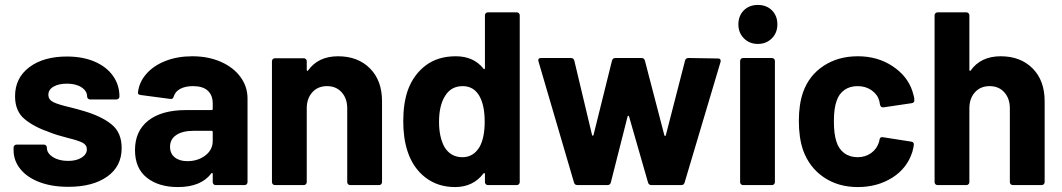

<svg xmlns="http://www.w3.org/2000/svg" viewBox="-20 -750 4302 778"><path d="M35 -142V-152Q35 -157 38.5 -160.5Q42 -164 47 -164H158Q163 -164 166.5 -160.5Q170 -157 170 -152V-151Q170 -129 194.5 -113.5Q219 -98 256 -98Q290 -98 311 -111.5Q332 -125 332 -145Q332 -163 314 -172Q296 -181 255 -191Q208 -203 181 -214Q117 -236 79 -268Q41 -300 41 -360Q41 -434 98.5 -477.5Q156 -521 251 -521Q315 -521 363 -500.5Q411 -480 437.5 -443Q464 -406 464 -359Q464 -354 460.5 -350.5Q457 -347 452 -347H345Q340 -347 336.5 -350.5Q333 -354 333 -359Q333 -381 310.5 -396Q288 -411 251 -411Q218 -411 197 -399Q176 -387 176 -366Q176 -346 196.5 -336Q217 -326 265 -315Q276 -312 290 -308.5Q304 -305 320 -300Q391 -279 432 -246Q473 -213 473 -150Q473 -76 414.5 -34.5Q356 7 257 7Q190 7 140 -12Q90 -31 62.5 -65Q35 -99 35 -142Z M983 -351V-12Q983 -7 979.5 -3.5Q976 0 971 0H854Q849 0 845.5 -3.5Q842 -7 842 -12V-45Q842 -48 840 -49Q838 -50 836 -47Q794 8 701 8Q623 8 575 -30Q527 -68 527 -142Q527 -219 581 -261.5Q635 -304 735 -304H837Q842 -304 842 -309V-331Q842 -364 822 -382.5Q802 -401 762 -401Q731 -401 710.5 -390Q690 -379 684 -359Q681 -348 671 -349L550 -365Q538 -367 539 -374Q543 -416 572.5 -450Q602 -484 650.5 -503Q699 -522 759 -522Q824 -522 875 -499.5Q926 -477 954.5 -438Q983 -399 983 -351ZM842 -179V-215Q842 -220 837 -220H765Q720 -220 694.5 -203Q669 -186 669 -155Q669 -128 688 -112.5Q707 -97 739 -97Q782 -97 812 -120Q842 -143 842 -179Z M1528 -340V-12Q1528 -7 1524.5 -3.5Q1521 0 1516 0H1399Q1394 0 1390.5 -3.5Q1387 -7 1387 -12V-311Q1387 -351 1364.5 -376Q1342 -401 1305 -401Q1268 -401 1245.5 -376Q1223 -351 1223 -311V-12Q1223 -7 1219.5 -3.5Q1216 0 1211 0H1094Q1089 0 1085.5 -3.5Q1082 -7 1082 -12V-502Q1082 -507 1085.5 -510.5Q1089 -514 1094 -514H1211Q1216 -514 1219.5 -510.5Q1223 -507 1223 -502V-467Q1223 -464 1225 -463Q1227 -462 1228 -464Q1269 -522 1350 -522Q1430 -522 1479 -473Q1528 -424 1528 -340Z M1957 -700H2074Q2079 -700 2082.5 -696.5Q2086 -693 2086 -688V-12Q2086 -7 2082.5 -3.5Q2079 0 2074 0H1957Q1952 0 1948.5 -3.5Q1945 -7 1945 -12V-45Q1945 -48 1943 -48.5Q1941 -49 1939 -47Q1897 8 1824 8Q1754 8 1703.5 -31Q1653 -70 1631 -138Q1614 -190 1614 -259Q1614 -330 1632 -383Q1655 -447 1704.5 -484.5Q1754 -522 1827 -522Q1899 -522 1939 -472Q1941 -469 1943 -470Q1945 -471 1945 -474V-688Q1945 -693 1948.5 -696.5Q1952 -700 1957 -700ZM1944 -257Q1944 -324 1922 -362Q1899 -401 1855 -401Q1808 -401 1784 -362Q1759 -323 1759 -256Q1759 -196 1780 -156Q1805 -113 1854 -113Q1899 -113 1924 -156Q1944 -193 1944 -257Z M2306 -10 2162 -501 2161 -505Q2161 -515 2172 -515H2293Q2304 -515 2307 -505L2379 -203Q2380 -200 2382 -200Q2384 -200 2385 -203L2460 -505Q2463 -515 2474 -515H2579Q2590 -515 2593 -505L2672 -202Q2673 -199 2675 -199Q2677 -199 2678 -202L2756 -505Q2759 -515 2770 -515L2890 -513Q2896 -513 2898.5 -509.5Q2901 -506 2900 -500L2754 -10Q2751 0 2741 0H2620Q2609 0 2606 -10L2529 -278Q2528 -281 2526 -281Q2524 -281 2523 -278L2455 -10Q2452 0 2441 0H2320Q2309 0 2306 -10Z M2972 -651Q2972 -686 2994 -708Q3016 -730 3051 -730Q3086 -730 3108 -708Q3130 -686 3130 -651Q3130 -617 3107.5 -594.5Q3085 -572 3051 -572Q3017 -572 2994.5 -594.5Q2972 -617 2972 -651ZM2979 -12V-503Q2979 -508 2982.5 -511.5Q2986 -515 2991 -515H3108Q3113 -515 3116.5 -511.5Q3120 -508 3120 -503V-12Q3120 -7 3116.5 -3.5Q3113 0 3108 0H2991Q2986 0 2982.5 -3.5Q2979 -7 2979 -12Z M3234 -142Q3217 -192 3217 -260Q3217 -327 3234 -376Q3258 -444 3317 -483Q3376 -522 3456 -522Q3536 -522 3596.5 -482Q3657 -442 3677 -381Q3685 -357 3685 -345V-343Q3685 -334 3675 -332L3560 -315H3558Q3549 -315 3546 -325L3543 -341Q3536 -367 3512 -384Q3488 -401 3455 -401Q3423 -401 3401 -385Q3379 -369 3370 -341Q3359 -311 3359 -259Q3359 -207 3369 -177Q3378 -147 3400.5 -130Q3423 -113 3455 -113Q3486 -113 3509.5 -129.5Q3533 -146 3542 -175Q3543 -177 3543 -181Q3544 -182 3544 -184Q3545 -196 3558 -194L3673 -176Q3683 -174 3683 -165Q3683 -157 3677 -135Q3656 -68 3595.5 -30Q3535 8 3456 8Q3376 8 3317.5 -32Q3259 -72 3234 -142Z M4213 -340V-12Q4213 -7 4209.5 -3.5Q4206 0 4201 0H4084Q4079 0 4075.5 -3.5Q4072 -7 4072 -12V-311Q4072 -351 4049.5 -376Q4027 -401 3990 -401Q3953 -401 3930.5 -376Q3908 -351 3908 -311V-12Q3908 -7 3904.5 -3.5Q3901 0 3896 0H3779Q3774 0 3770.5 -3.5Q3767 -7 3767 -12V-688Q3767 -693 3770.5 -696.5Q3774 -700 3779 -700H3896Q3901 -700 3904.5 -696.5Q3908 -693 3908 -688V-467Q3908 -464 3910 -463Q3912 -462 3913 -464Q3954 -522 4035 -522Q4115 -522 4164 -473Q4213 -424 4213 -340Z"/></svg>

Font: UMi
Style: Bold
Weight: 700
Designer: Peter Middis
Foundry: We Are UMi
Version: Version 1.0